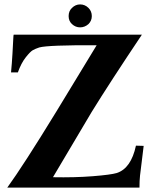

<svg xmlns="http://www.w3.org/2000/svg" viewBox="-20 -850 683 870"><path d="M396 -777Q396 -756 381 -741Q364 -726 343 -726Q322 -726 306 -741Q291 -755 291 -777Q291 -800 306 -814Q322 -830 343 -830Q365 -830 381 -814Q396 -799 396 -777ZM631 -189Q627 -153 622 -115.5Q617 -78 614.5 -54.5Q612 -31 612 0H611H610H609H608H607H606H605H604H603H602H601H600H599H598H597H596H595H594H593H592H591H590H589H588H587H586H585H584H583H582H581H580H579H578H577H576H575H574H573H572H571H570H569H568H567H566H565H564H563H562H561H560H559H558H557H556H555H554H553H552H551H550H549H548H547H546H545H544H543H542H541H540H539H538H537H536H535H534H533H532H531H530H529H528H527H526H525H524H523H522H521H520H519H518H517H516H515H514H513H512H511H510H509H508H507H506H505H504H503H502H501H500H499H497H496H495H494H493H492H491H490H489H488H486H485H484H483H482H481H480H479H477H476H475H474H473H472H471H469H468H467H466H465H463H462H461H460H459H457H456H455H454H453H451H450H449H448H447H445H444H443H442H440H439H438H437H435H434H433H432H430H429H428H426H425H424H423H421H420H419H417H416H415H414H412H411H410H408H407H406H404H403H402H400H399H398H396H395H394H392H391H390H388H387H385H384H383H381H380H379H377H376H374H373H372H370H369H367H366H365H363H362H360H359H357H356H355H353H352H350H349H347H346H345H343H342H340H339H337H336H334H333H331H330H328H327H326H324H323H321H320H318H317H315H314H312H311H309H308H306H305H303H301H300H298H297H295H294H292H291H289H288H286H285H283H281H280H278H277H275H274H272H271H269H267H266H264H263H261H259H258H256H255H253H252H250H248H247H245H243H242H240H239H237H235H234H232H231H229H227H226H224H222H221H219H217H216H214H212H211H209H207H206H204H202H201H199H197H196H194H192H191H189H187H186H184H182H181H179H177H175H174H172H170H169H167H165H163H162H160H158H156H155H153H151H149H148H146H144H142H141H139H137H135H134H132H130H128H127H125H123H121H119H118H116H114H112H111H109H107H105H103H101H100H98H96H94H92H91H89H87H85H83H81H80H78H76H74H72H70H68H67H65H63H61H59H57H55H54H52H50H48H46H44H42H40H38H36H35H33H31H29H27H25H23H21H13Q85 -99 235 -344L418 -645Q198 -646 158 -635Q140 -629 128.5 -622.5Q117 -616 96.5 -590Q76 -564 61 -522H30Q34 -563 36.5 -607Q39 -651 40 -672Q41 -693 42 -693H62Q81 -693 114.5 -693Q148 -693 191.5 -693Q235 -693 283.5 -693Q332 -693 380 -693Q428 -693 472 -693Q516 -693 549 -693Q582 -693 602 -693H623Q477 -475 395 -342L220 -47Q318 -45 400 -51.5Q482 -58 509 -66Q574 -87 596 -190Z"/></svg>

Font: GFS Artemisia
Style: Bold
Weight: 700
Designer: Designed by Takis Katsoulidis.
Foundry: Designed by Takis Katsoulidis.
Version: Version 1.0